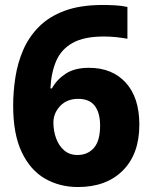

<svg xmlns="http://www.w3.org/2000/svg" viewBox="-20 -743 612 773"><path d="M33 -317Q33 -374 42 -432Q51 -490 73.5 -542Q96 -594 136.5 -635Q177 -676 240 -699.5Q303 -723 394 -723Q418 -723 444.5 -721.5Q471 -720 493 -715V-587Q471 -591 447 -593.5Q423 -596 398 -596Q318 -596 272 -570Q226 -544 206 -497Q186 -450 183 -387H189Q208 -422 244 -446Q280 -470 338 -470Q432 -470 486.5 -410Q541 -350 541 -241Q541 -123 474.5 -56.5Q408 10 294 10Q220 10 161 -24Q102 -58 67.5 -130.5Q33 -203 33 -317ZM292 -119Q333 -119 358 -147.5Q383 -176 383 -237Q383 -289 361.5 -317Q340 -345 295 -345Q249 -345 222 -316Q195 -287 195 -250Q195 -216 206 -186Q217 -156 238.5 -137.5Q260 -119 292 -119Z"/></svg>

Font: Noto Sans Sinhala UI ExtraBold
Style: Regular
Weight: 800
Designer: Jelle Bosma - Monotype Design Team
Foundry: Monotype Imaging Inc.
Version: Version 2.006; ttfautohint (v1.8.4.7-5d5b)